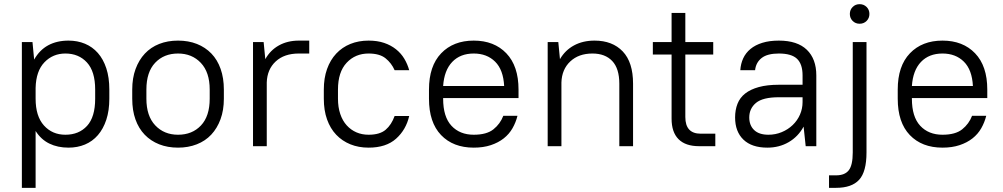

<svg xmlns="http://www.w3.org/2000/svg" viewBox="-20 -702 4816 922"><path d="M309 7Q257 7 217 -12.5Q177 -32 151 -73V200H85V-500H136L144 -416Q170 -462 211.5 -484.5Q253 -507 309 -507Q352 -507 388 -492Q424 -477 450 -447.5Q476 -418 490.5 -374Q505 -330 505 -272V-228Q505 -171 490.5 -127Q476 -83 450 -53Q424 -23 388 -8Q352 7 309 7ZM294 -55Q359 -55 398 -97.5Q437 -140 437 -228V-272Q437 -359 397.5 -402Q358 -445 294 -445Q234 -445 193.5 -403Q153 -361 151 -280V-228Q151 -144 191 -99.5Q231 -55 294 -55Z M835 7Q785 7 744.5 -9Q704 -25 675 -55Q646 -85 630.5 -128.5Q615 -172 615 -228V-272Q615 -327 631 -370.5Q647 -414 675.5 -444.5Q704 -475 744.5 -491Q785 -507 835 -507Q885 -507 925.5 -491Q966 -475 995 -445Q1024 -415 1039.5 -371Q1055 -327 1055 -272V-228Q1055 -173 1039 -129.5Q1023 -86 994.5 -55.5Q966 -25 925 -9Q884 7 835 7ZM835 -55Q903 -55 945 -99.5Q987 -144 987 -228V-272Q987 -355 944.5 -400Q902 -445 835 -445Q767 -445 725 -400.5Q683 -356 683 -272V-228Q683 -145 725.5 -100Q768 -55 835 -55Z M1195 -500H1246L1254 -418Q1278 -461 1319.5 -484Q1361 -507 1415 -507H1465V-445H1415Q1345 -445 1304 -407Q1263 -369 1261 -306V0H1195Z M1750 7Q1702 7 1662.5 -9Q1623 -25 1594.5 -55Q1566 -85 1550.5 -128.5Q1535 -172 1535 -228V-272Q1535 -327 1550.5 -370.5Q1566 -414 1594.5 -444.5Q1623 -475 1662.5 -491Q1702 -507 1750 -507Q1792 -507 1824.5 -496Q1857 -485 1881.5 -465.5Q1906 -446 1921.5 -420Q1937 -394 1945 -365H1875Q1860 -399 1831.5 -422Q1803 -445 1750 -445Q1686 -445 1644.5 -400.5Q1603 -356 1603 -272V-228Q1603 -187 1614 -154.5Q1625 -122 1645 -100Q1665 -78 1691.5 -66.5Q1718 -55 1750 -55Q1804 -55 1832 -79Q1860 -103 1875 -145H1945Q1930 -79 1882 -36Q1834 7 1750 7Z M2255 7Q2156 7 2098 -53.5Q2040 -114 2040 -228V-272Q2040 -385 2098.5 -446Q2157 -507 2255 -507Q2353 -507 2411.5 -446Q2470 -385 2470 -272V-231H2108V-228Q2108 -141 2148 -98Q2188 -55 2255 -55Q2317 -55 2349.5 -81Q2382 -107 2397 -146H2465Q2457 -114 2441 -86Q2425 -58 2399 -37.5Q2373 -17 2337 -5Q2301 7 2255 7ZM2255 -445Q2190 -445 2151.5 -404.5Q2113 -364 2108 -289H2401Q2397 -367 2357.5 -406Q2318 -445 2255 -445Z M2610 -500H2661L2669 -418Q2694 -461 2736.5 -484Q2779 -507 2835 -507Q2921 -507 2970.5 -455Q3020 -403 3020 -300V0H2954V-300Q2954 -373 2920 -409Q2886 -445 2825 -445Q2759 -445 2718.5 -407Q2678 -369 2676 -306V0H2610Z M3115 -500H3205V-640H3271V-500H3405V-440H3271V-140Q3271 -60 3345 -60H3415V0H3337Q3272 0 3238.5 -33.5Q3205 -67 3205 -132V-440H3115Z M3665 7Q3590 7 3550 -31.5Q3510 -70 3510 -138Q3510 -174 3521.5 -203.5Q3533 -233 3558.5 -253Q3584 -273 3624 -284Q3664 -295 3720 -295H3834V-340Q3834 -394 3807.5 -419.5Q3781 -445 3720 -445Q3665 -445 3637.5 -423.5Q3610 -402 3606 -365H3535Q3537 -396 3549 -422Q3561 -448 3584 -467Q3607 -486 3641 -496.5Q3675 -507 3720 -507Q3809 -507 3854.5 -463Q3900 -419 3900 -340V0H3849L3839 -94Q3813 -46 3767.5 -19.5Q3722 7 3665 7ZM3670 -55Q3704 -55 3734 -67.5Q3764 -80 3786.5 -101.5Q3809 -123 3821.5 -151.5Q3834 -180 3834 -212V-235H3720Q3643 -235 3610.5 -208Q3578 -181 3578 -138Q3578 -100 3601.5 -77.5Q3625 -55 3670 -55Z M3961 140H3995Q4037 140 4056 115.5Q4075 91 4075 30V-500H4141V30Q4141 123 4105.5 161.5Q4070 200 3995 200H3961ZM4108 -588Q4088 -588 4074.5 -601.5Q4061 -615 4061 -635Q4061 -655 4074.5 -668.5Q4088 -682 4108 -682Q4128 -682 4141.5 -668.5Q4155 -655 4155 -635Q4155 -615 4141.5 -601.5Q4128 -588 4108 -588Z M4506 7Q4407 7 4349 -53.5Q4291 -114 4291 -228V-272Q4291 -385 4349.5 -446Q4408 -507 4506 -507Q4604 -507 4662.5 -446Q4721 -385 4721 -272V-231H4359V-228Q4359 -141 4399 -98Q4439 -55 4506 -55Q4568 -55 4600.5 -81Q4633 -107 4648 -146H4716Q4708 -114 4692 -86Q4676 -58 4650 -37.5Q4624 -17 4588 -5Q4552 7 4506 7ZM4506 -445Q4441 -445 4402.5 -404.5Q4364 -364 4359 -289H4652Q4648 -367 4608.5 -406Q4569 -445 4506 -445Z"/></svg>

Font: PT Root UI Web
Style: Regular
Weight: 400
Designer: Vitaly Kuzmin
Foundry: ParaType Ltd.
Version: Version 1.000W